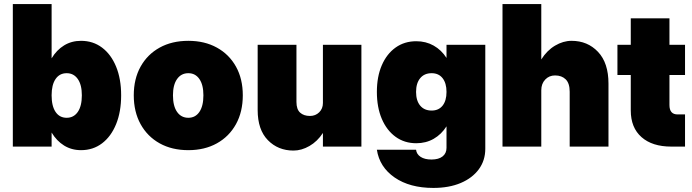

<svg xmlns="http://www.w3.org/2000/svg" viewBox="-20 -720 3400 943"><path d="M43 -700H233.5V-433.5Q258 -474.5 294.8 -497Q331.5 -519.5 378 -519.5Q437 -519.5 481.2 -486.2Q525.5 -453 550.2 -392.8Q575 -332.5 575 -252Q575 -171 550.2 -110.2Q525.5 -49.5 481.2 -16Q437 17.5 378 17.5Q331.5 17.5 294.8 -5.2Q258 -28 233.5 -69V0H43ZM382 -252Q382 -303.5 362 -332Q342 -360.5 307.5 -360.5Q272.5 -360.5 253 -332Q233.5 -303.5 233.5 -252Q233.5 -199 253 -170.2Q272.5 -141.5 307.5 -141.5Q342 -141.5 362 -170.2Q382 -199 382 -252Z M637 -252Q637 -332.5 670.5 -392.8Q704 -453 764.2 -486.2Q824.5 -519.5 905 -519.5Q985 -519.5 1045.2 -486.2Q1105.5 -453 1139 -392.8Q1172.5 -332.5 1172.5 -252Q1172.5 -171 1139 -110.2Q1105.5 -49.5 1045.2 -16Q985 17.5 905 17.5Q824.5 17.5 764.2 -16Q704 -49.5 670.5 -110.2Q637 -171 637 -252ZM979 -252Q979 -303.5 959.2 -332Q939.5 -360.5 905 -360.5Q870 -360.5 849.8 -332Q829.5 -303.5 829.5 -252Q829.5 -199 849.8 -170.2Q870 -141.5 905 -141.5Q939.5 -141.5 959.2 -170.2Q979 -199 979 -252Z M1436 -219.5Q1436 -183 1454 -166.8Q1472 -150.5 1502.5 -150.5Q1529.5 -150.5 1547.8 -168.5Q1566 -186.5 1566 -214V-500H1755V0H1566V-67Q1539 -25.5 1500 -3Q1461 19.5 1421.5 19.5Q1345.5 19.5 1295.5 -31.8Q1245.5 -83 1245.5 -179.5V-500H1436Z M2363.5 -500V10.5Q2363.5 68 2331.8 111.2Q2300 154.5 2242.8 178.8Q2185.5 203 2108.5 203Q1992.5 203 1918.2 151.8Q1844 100.5 1831 15.5H2023.5Q2026 37.5 2046 50.5Q2066 63.5 2099 63.5Q2134.5 63.5 2153.8 48.2Q2173 33 2173 6V-99.5Q2148 -60 2110 -38.2Q2072 -16.5 2024.5 -16.5Q1966.5 -16.5 1923 -48Q1879.5 -79.5 1855.2 -136.2Q1831 -193 1831 -268.5Q1831 -343.5 1855.2 -399.5Q1879.5 -455.5 1923 -486.5Q1966.5 -517.5 2024.5 -517.5Q2072 -517.5 2110 -496Q2148 -474.5 2173 -435.5V-500ZM2023.5 -268.5Q2023.5 -225.5 2043.8 -201.2Q2064 -177 2100 -177Q2134.5 -177 2153.8 -201.2Q2173 -225.5 2173 -268.5Q2173 -311.5 2153.8 -336Q2134.5 -360.5 2100 -360.5Q2064 -360.5 2043.8 -336Q2023.5 -311.5 2023.5 -268.5Z M2778 -269.5Q2778 -311 2758.5 -330.2Q2739 -349.5 2706 -349.5Q2677 -349.5 2657.8 -329.2Q2638.5 -309 2638.5 -276.5V0H2448V-700H2638.5V-428Q2666 -472 2706 -495.8Q2746 -519.5 2787 -519.5Q2866 -519.5 2917.2 -465.2Q2968.5 -411 2968.5 -309.5V0H2778Z M3344.5 -158V0H3277Q3183.5 0 3130.8 -46.5Q3078 -93 3078 -177.5V-351.5H3012.5V-500H3078V-630H3268V-500H3344.5V-351.5H3268V-204Q3268 -158 3308 -158Z"/></svg>

Font: Overused Grotesk Black
Style: Regular
Weight: 900
Version: Version 0.004